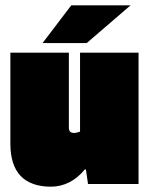

<svg xmlns="http://www.w3.org/2000/svg" viewBox="-20 -692 562 722"><path d="M172 10Q96 10 57.5 -30.5Q19 -71 19 -152V-494H239V-212Q239 -201 244 -196.5Q249 -192 259 -192Q263 -192 269 -193.5Q275 -195 281 -197V-494H501V0H311L303 -55H299Q273 -23 240.5 -6.5Q208 10 172 10ZM248 -672H471L306 -530H140Z"/></svg>

Font: Blinker Black
Style: Regular
Weight: 900
Designer: Juergen Huber
Foundry: supertype
Version: Version 1.017;hotconv 1.0.117;makeotfexe 2.5.65602